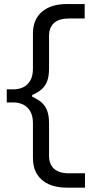

<svg xmlns="http://www.w3.org/2000/svg" viewBox="-20 -786 444 924"><path d="M301.5 117Q250.5 117 214.2 100.5Q178 84 158.2 52.2Q138.5 20.5 138.5 -25Q138.5 -42 138.5 -58.8Q138.5 -75.5 138.5 -92.2Q138.5 -109 138.5 -126Q138.5 -143 138.5 -159.8Q138.5 -176.5 138.5 -193.5Q138.5 -229 125.2 -251Q112 -273 91 -283Q70 -293 45.5 -293H12.5V-356H45.5Q70 -356 91 -365.8Q112 -375.5 125.2 -397.5Q138.5 -419.5 138.5 -455.5Q138.5 -472.5 138.5 -489.2Q138.5 -506 138.5 -523Q138.5 -540 138.5 -556.8Q138.5 -573.5 138.5 -590.5Q138.5 -607.5 138.5 -624.5Q138.5 -692.5 182 -729.5Q225.5 -766.5 301.5 -766.5H387.5V-697Q364 -697 344.5 -697Q325 -697 311.5 -697Q264.5 -697 240.2 -675.5Q216 -654 216 -612.5V-456.5Q216 -417.5 206.2 -393.5Q196.5 -369.5 178.2 -354.5Q160 -339.5 135 -329V-320.5Q160 -309.5 178.2 -294.5Q196.5 -279.5 206.2 -255.2Q216 -231 216 -192V-37Q216 4.5 240.2 26.2Q264.5 48 311.5 48Q324.5 48 344 48Q363.5 48 389 48V117Z"/></svg>

Font: Commissioner Thin
Style: Regular
Weight: 400
Version: Version 1.000